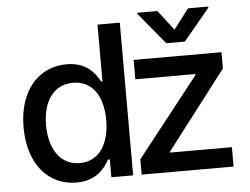

<svg xmlns="http://www.w3.org/2000/svg" viewBox="-53 -834 1185 911"><g transform="rotate(-5 539.0 -378.5)"><path d="M275.6 10.7C375 10.7 414.1 -50.1 433.2 -84.9H442.1V0H545.8V-727.3H439.6V-457H433.2C414.1 -490.8 377.8 -552.6 276.3 -552.6C144.5 -552.6 47.6 -448.5 47.6 -271.7C47.6 -95.2 143.1 10.7 275.6 10.7ZM154.8 -272.7C154.8 -381 203.1 -462.4 299 -462.4C391.7 -462.4 441.4 -386.7 441.4 -272.7C441.4 -158 390.6 -79.9 299 -79.9C204.2 -79.9 154.8 -163.4 154.8 -272.7ZM586.3 0H1024.1V-92.3H730.1V-97.3L1014.2 -468V-545.5H595.9V-453.1H881.7V-448.2L586.3 -72.8ZM632.5 -761.4 757.1 -610.8H845.5L970.5 -761.4V-766.7H874.3L801.5 -671.5L728.3 -766.7H632.5Z"/></g></svg>

Font: Margiela Sans Medium
Style: Regular
Weight: 500
Designer: Stefan Endress, Andreas Faust
Version: Version 1.100;FEAKit 1.0